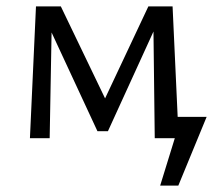

<svg xmlns="http://www.w3.org/2000/svg" viewBox="-20 -434 680 603"><path d="M540 149H483L529 0H466L462 -335L319 -22H286L142 -332L136 0H74L93 -414H171L310 -125L446 -414H522L538 -67H629Z"/></svg>

Font: Ysabeau Infant Medium
Style: Regular
Weight: 500
Designer: Christian Thalmann (Catharsis Fonts)
Version: Version 0.003